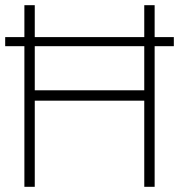

<svg xmlns="http://www.w3.org/2000/svg" viewBox="-44 -720 690 740"><path d="M626 -542H552V0H512V-332H90V0H50V-542H-24V-577H50V-700H90V-577H512V-700H552V-577H626ZM512 -542H90V-372H512Z"/></svg>

Font: Turret Road Light
Style: Regular
Weight: 300
Designer: Noponies
Foundry: Noponies
Version: Version 1.001; ttfautohint (v1.8)